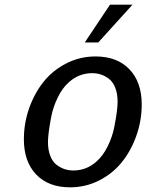

<svg xmlns="http://www.w3.org/2000/svg" viewBox="-20 -781 620 813"><path d="M541 -761.2 396 -601.1H338.9L445.8 -761.2ZM183.1 -179.7Q183.1 -145.5 193.1 -120.4Q203.1 -95.2 220 -82.8Q236.8 -70.3 254.2 -64.7Q271.5 -59.1 290.5 -59.1Q346.2 -59.1 388.7 -97.2Q416.5 -121.6 436.3 -162.1Q456.1 -202.6 464.1 -243.9Q472.2 -285.2 475.1 -310.8Q478 -336.4 478 -350.1Q478 -384.3 468 -409.4Q458 -434.6 441.2 -447.3Q424.3 -460 407 -465.6Q389.6 -471.2 370.6 -471.2Q314.5 -471.2 272 -433.1Q244.1 -408.7 224.4 -367.9Q204.6 -327.1 196.8 -285.9Q189 -244.6 186 -219.2Q183.1 -193.8 183.1 -179.7ZM81.1 -190.9Q81.1 -259.3 103.5 -323Q126 -386.7 165 -435.3Q204.1 -483.9 261.5 -512.9Q318.8 -542 384.3 -542Q476.1 -542 528.1 -487.5Q580.1 -433.1 580.1 -338.9Q580.1 -270.5 557.6 -206.8Q535.2 -143.1 496.1 -94.5Q457 -45.9 399.7 -16.8Q342.3 12.2 276.9 12.2Q185.1 12.2 133.1 -42.2Q81.1 -96.7 81.1 -190.9Z"/></svg>

Font: Aurulent Sans
Style: Italic
Weight: 400
Italic angle: -11°
Version: Version 2007.05.04